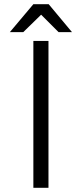

<svg xmlns="http://www.w3.org/2000/svg" viewBox="-20 -895 390 915"><path d="M139 -700H211V0H139ZM139 -875H212L323 -742H259L176 -825L91 -742H27Z"/></svg>

Font: Krub
Style: Regular
Weight: 400
Designer: Ekaluck Peanpanawate
Foundry: Cadson Demak Co.,Ltd.
Version: Version 1.000; ttfautohint (v1.6)